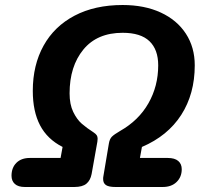

<svg xmlns="http://www.w3.org/2000/svg" viewBox="-20 -747 836 767"><path d="M26 -45Q26 -77 45.5 -96.5Q65 -116 99 -116H222L230 -160Q169 -191 140 -246.5Q111 -302 111 -384Q111 -487 154 -564.5Q197 -642 278 -684.5Q359 -727 470 -727Q557 -727 622 -697Q687 -667 722.5 -612.5Q758 -558 758 -486Q758 -372 704 -288Q650 -204 547 -160L539 -116H650Q678 -116 692 -104Q706 -92 706 -71Q706 -40 685.5 -20Q665 0 630 0H441Q415 0 403.5 -7.5Q392 -15 392 -32Q392 -39 393 -43L415 -174Q418 -192 427 -201Q436 -210 460 -224Q534 -266 573 -334.5Q612 -403 612 -486Q612 -549 577 -582.5Q542 -616 470 -616Q368 -616 313 -549Q258 -482 258 -374Q258 -330 272.5 -300Q287 -270 306.5 -253Q326 -236 354 -218Q363 -212 366.5 -206.5Q370 -201 370 -193Q370 -186 369 -181L346 -52Q341 -26 325 -13Q309 0 277 0H79Q53 0 39.5 -12Q26 -24 26 -45Z"/></svg>

Font: Mali
Style: Bold Italic
Weight: 700
Italic angle: -10°
Version: Version 1.000; ttfautohint (v1.6)